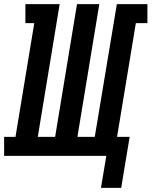

<svg xmlns="http://www.w3.org/2000/svg" viewBox="-62 -755 734 930"><path d="M427 155 453 0H-42V-92H13L104 -643H61V-735H227L121 -92H205L311 -735H419L313 -92H397L504 -735H652V-643H596L505 -92H566L525 155Z"/></svg>

Font: Iosevka Slab SmBdExObl
Style: Regular
Weight: 600
Width: 7
Italic angle: -9°
Monospace: yes
Designer: Belleve Invis
Foundry: Belleve Invis
Version: Version 11.1.0; ttfautohint (v1.8.3)